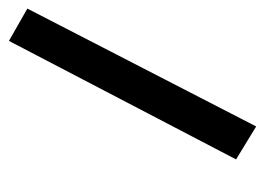

<svg xmlns="http://www.w3.org/2000/svg" viewBox="-168 -209 616 447"><g transform="rotate(90 140.5 15.0)"><path d="M-63.5 259.8 210.9 -272.9 287.6 -226.1 11.7 302.7Z"/></g></svg>

Font: Pinar-DS1-FD SemiBold
Style: Regular
Weight: 600
Designer: Amin Abedi
Version: Version 3.000